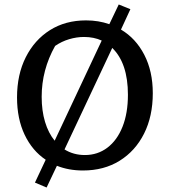

<svg xmlns="http://www.w3.org/2000/svg" viewBox="-20 -751 756 857"><path d="M350 10Q287 10 234 -11L188 86L136 64L184 -38Q124 -78 90 -149.5Q56 -221 56 -316Q56 -418 95 -495.5Q134 -573 203 -616.5Q272 -660 364 -660Q420 -660 468 -643L510 -731L562 -710L520 -619Q586 -580 624 -506.5Q662 -433 662 -335Q662 -232 623 -154.5Q584 -77 514 -33.5Q444 10 350 10ZM166 -319Q166 -257 181 -207Q196 -157 224 -123L434 -570Q399 -586 355 -586Q322 -586 288.5 -576Q255 -566 226 -546Q166 -439 166 -319ZM359 -59Q416 -59 459.5 -92Q503 -125 527 -185.5Q551 -246 551 -328Q551 -469 481 -537L268 -84Q308 -59 359 -59Z"/></svg>

Font: Piazzolla SC Medium
Style: Regular
Weight: 500
Designer: Juan Pablo del Peral
Foundry: Huerta Tipografica
Version: Version 1.330